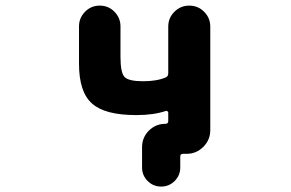

<svg xmlns="http://www.w3.org/2000/svg" viewBox="-20 -568 1040 687"><path d="M488.3 31.2V-41Q488.3 -76.2 512.7 -100.6Q537.1 -125 572.3 -125Q582 -125 582 -134.8V-165Q582 -168 579.1 -169.9Q576.2 -171.9 573.2 -170.9Q529.3 -156.2 467.8 -156.2Q355.5 -156.2 309.6 -197.3Q262.7 -238.3 262.7 -339.8V-473.6Q262.7 -503.9 284.2 -525.9Q305.7 -547.9 336.9 -547.9Q368.2 -547.9 389.6 -525.9Q411.1 -503.9 411.1 -473.6V-365.2Q411.1 -307.6 425.8 -292.5Q440.4 -277.3 492.2 -277.3Q541 -277.3 573.2 -291Q582 -294.9 582 -305.7V-472.7Q582 -503.9 604 -525.9Q626 -547.9 657.2 -547.9Q688.5 -547.9 710.4 -525.9Q732.4 -503.9 732.4 -472.7V-102.5Q732.4 -67.4 707.5 -42.5Q682.6 -17.6 647.5 -17.6H634.8Q625 -17.6 625 -7.8V31.2Q625 59.6 605 79.6Q585 99.6 556.6 99.6Q528.3 99.6 508.3 79.6Q488.3 59.6 488.3 31.2Z"/></svg>

Font: Rounded-X Mgen+ 1m bold
Style: Bold
Weight: 700
Designer: [Source Han Sans]
Ryoko NISHIZUKA  (kana & ideographs); Paul D. Hunt (Latin, Greek & Cyrillic); Wenlong ZHANG  (bopomofo
Version: Version 1.059.20150602